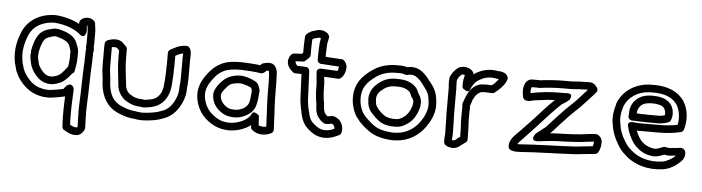

<svg xmlns="http://www.w3.org/2000/svg" viewBox="-49 -898 4602 1258"><g transform="rotate(5 2252.0 -269.5)"><path d="M32 -354C32 -335 36 -302 40 -286C40 -285 41 -284 41 -283C46 -272 47 -257 53 -240C63 -220 71 -200 86 -182C123 -134 169 -97 246 -87H255C259 -87 266 -86 276 -86H280C285 -87 292 -87 303 -88C333 -92 355 -96 385 -103C384 -74 382 -42 382 -10V30C382 55 384 75 385 96C385 104 390 114 399 118C413 124 441 147 482 143H484C515 138 526 111 529 107C531 103 534 98 534 93C534 70 532 51 532 30C532 17 532 3 531 -11C531 -65 536 -123 536 -183C537 -193 537 -206 537 -215C537 -256 540 -299 542 -340V-362C542 -370 542 -375 543 -383V-406C546 -415 548 -425 544 -439V-449C544 -451 545 -453 545 -455V-543C545 -558 542 -570 541 -578V-580C540 -583 540 -589 539 -598C538 -602 535 -607 532 -611C508 -637 462 -634 441 -609C438 -605 435 -599 435 -593V-584C391 -608 339 -623 279 -628H277C169 -628 85 -571 56 -481C44 -452 37 -419 33 -385V-382C33 -379 32 -371 32 -362ZM82 -354V-362C82 -366 83 -373 83 -380C87 -412 93 -440 103 -464C103 -465 104 -465 104 -466C124 -532 186 -577 276 -578C352 -571 406 -550 446 -516C446 -516 473 -488 486 -527C488 -533 489 -540 489 -548V-550C488 -560 487 -570 486 -578H491V-573C492 -559 495 -550 495 -543V-458C494 -453 494 -449 494 -446C493 -440 493 -438 493 -436C493 -432 494 -428 496 -425C497 -424 493 -414 493 -411V-387C492 -375 492 -370 492 -362V-342C490 -301 487 -258 487 -215C487 -205 487 -196 486 -186V-184C486 -127 481 -69 481 -10V-8C482 4 482 17 482 30C482 51 484 70 484 86C479 95 481 92 477 93C462 94 449 87 434 79C433 60 432 47 432 30V-10C432 -58 436 -104 437 -152C437 -169 424 -184 409 -184C409 -184 389 -175 388 -174C376 -161 373 -154 370 -151C346 -145 324 -142 297 -138C289 -137 281 -137 274 -136C269 -136 264 -137 255 -137H251C188 -146 159 -170 126 -212C116 -225 107 -241 100 -257C97 -267 94 -283 88 -299C85 -312 82 -343 82 -354ZM135 -356C135 -343 139 -322 140 -315L141 -314C142 -309 143 -298 146 -291C147 -285 149 -280 152 -274C157 -263 163 -250 171 -240C193 -210 225 -176 279 -175H294C325 -180 356 -191 379 -213C393 -225 397 -232 402 -237C406 -241 407 -243 414 -251C414 -253 417 -256 417 -256C426 -259 431 -266 433 -275C437 -295 441 -318 443 -339V-341C443 -351 443 -359 444 -366V-401C444 -407 443 -412 443 -412C443 -416 442 -419 441 -422C438 -429 434 -445 428 -458C411 -500 376 -514 349 -526H347C332 -532 316 -536 301 -539H296C292 -540 284 -540 282 -540C274 -540 268 -537 266 -537C236 -531 201 -522 178 -492C154 -460 144 -421 137 -384V-365C136 -361 135 -359 135 -356ZM185 -352C185 -353 186 -354 186 -357C186 -358 187 -361 187 -367V-377C194 -411 203 -442 218 -462C227 -474 250 -483 278 -489C281 -490 281 -489 283 -490H285C287 -489 290 -489 292 -489H294C332 -480 371 -464 382 -439V-438C385 -431 388 -420 393 -406C393 -403 394 -401 394 -401V-370C393 -360 393 -353 393 -342C392 -328 390 -312 387 -297C383 -294 377 -287 374 -282C371 -279 370 -277 365 -271C355 -261 350 -254 348 -252C335 -239 317 -230 288 -225H279C249 -226 230 -244 211 -270V-271C205 -279 202 -284 197 -295C197 -295 196 -295 196 -296V-298C196 -301 195 -304 194 -307C193 -310 192 -314 189 -325C188 -328 186 -343 185 -352Z M612 -325C612 -280 622 -242 622 -207V-204C632 -118 668 -57 740 -25C766 -14 796 -2 830 2H833C835 2 838 3 845 3C858 6 880 9 898 9C908 9 914 8 918 8H920C962 5 1000 0 1034 -14C1101 -35 1139 -87 1161 -144C1170 -167 1176 -193 1176 -225C1179 -248 1179 -269 1180 -293V-412C1180 -422 1181 -433 1181 -445C1182 -457 1178 -502 1149 -502C1100 -503 1067 -479 1045 -468C1037 -464 1031 -456 1031 -446V-366C1031 -360 1030 -357 1030 -355V-327C1030 -308 1028 -293 1027 -272L1026 -254C1025 -248 1024 -239 1024 -237V-235C1020 -185 1001 -157 970 -140C957 -134 938 -131 914 -127C909 -127 905 -126 903 -126C903 -126 891 -128 888 -129H883C855 -129 835 -137 817 -148L816 -149C798 -159 785 -173 778 -199C775 -221 773 -250 769 -277L767 -296C763 -323 761 -358 761 -390V-446C761 -462 749 -468 739 -478L731 -486C701 -516 649 -502 627 -492C619 -488 613 -479 613 -470L612 -442ZM662 -325V-451C680 -455 694 -451 695 -450L703 -442C705 -440 709 -437 711 -435V-390C711 -356 713 -319 717 -290L719 -271V-270C723 -247 724 -217 728 -190C728 -189 729 -188 729 -188C739 -149 763 -121 791 -105C814 -91 845 -79 880 -79L888 -77H893C893 -77 893 -76 902 -76C911 -76 915 -77 916 -77H920C944 -81 967 -84 992 -96C1041 -122 1068 -170 1074 -230C1075 -239 1075 -243 1076 -248V-251L1077 -270C1078 -289 1080 -304 1080 -327V-348C1081 -356 1081 -361 1081 -366V-431C1099 -441 1114 -448 1131 -451V-446C1131 -437 1130 -425 1130 -412V-295C1129 -269 1129 -250 1126 -230V-227C1126 -202 1122 -179 1115 -162C1095 -111 1067 -76 1019 -62C1018 -62 1017 -61 1016 -61C992 -51 955 -45 917 -42C907 -42 903 -41 898 -41C885 -41 865 -43 854 -46C852 -46 849 -47 848 -47C846 -47 842 -48 835 -48C807 -52 784 -61 760 -71C706 -95 681 -134 672 -208C672 -252 662 -288 662 -325Z M1257 -132C1269 -95 1288 -64 1316 -38C1357 -3 1400 23 1471 25C1529 25 1580 5 1616 -22V-9C1616 -1 1621 7 1628 11L1643 21C1677 40 1725 35 1754 18C1761 14 1766 5 1766 -4L1765 -31C1764 -44 1764 -55 1763 -69L1762 -93C1762 -108 1760 -127 1759 -148C1757 -194 1756 -212 1756 -259C1756 -299 1756 -326 1754 -363C1754 -379 1752 -400 1740 -417C1718 -451 1673 -435 1660 -432C1653 -430 1646 -426 1642 -418C1604 -423 1553 -426 1519 -427C1471 -427 1422 -424 1383 -403C1344 -383 1320 -359 1292 -321C1255 -270 1232 -209 1257 -132ZM1305 -148C1286 -207 1301 -248 1332 -291C1358 -327 1374 -343 1406 -359H1407C1429 -372 1475 -377 1519 -377C1556 -376 1615 -372 1648 -366C1664 -363 1678 -378 1684 -385V-386C1692 -387 1697 -387 1699 -387C1701 -384 1704 -373 1704 -362V-361C1706 -326 1706 -299 1706 -259C1706 -212 1707 -192 1709 -146C1710 -123 1712 -106 1712 -93L1713 -66V-65C1714 -56 1714 -42 1715 -29V-20C1694 -15 1677 -21 1665 -24C1664 -48 1663 -62 1661 -88C1661 -88 1623 -126 1612 -94C1609 -86 1599 -74 1593 -69C1570 -46 1519 -25 1471 -25C1413 -27 1387 -45 1350 -76C1329 -95 1315 -118 1305 -148ZM1351 -199C1351 -156 1372 -122 1397 -101C1425 -77 1450 -65 1494 -63H1503C1542 -63 1577 -80 1598 -96C1618 -110 1633 -132 1639 -157C1646 -186 1649 -220 1651 -247C1651 -250 1651 -253 1650 -255C1647 -268 1643 -293 1620 -309H1619C1597 -322 1563 -333 1539 -337C1525 -340 1512 -338 1502 -338H1499C1442 -330 1414 -310 1384 -273C1367 -253 1358 -235 1353 -218C1350 -210 1351 -204 1351 -199ZM1401 -199V-204C1404 -214 1410 -227 1422 -241C1450 -275 1456 -281 1504 -288H1528C1529 -288 1529 -287 1530 -287C1546 -285 1580 -274 1592 -267C1594 -265 1597 -262 1601 -247C1599 -222 1596 -191 1591 -169C1589 -160 1576 -142 1569 -137C1557 -125 1527 -113 1503 -113H1496C1460 -115 1453 -119 1429 -139C1414 -152 1401 -174 1401 -199Z M1822 -477C1808 -433 1847 -400 1860 -390C1864 -387 1869 -385 1875 -385H1891C1898 -385 1905 -385 1915 -384C1917 -341 1919 -299 1921 -254C1921 -211 1928 -171 1937 -133C1944 -92 1960 -56 1990 -29C2015 -7 2049 19 2101 19C2144 19 2174 4 2196 -7C2201 -9 2207 -15 2209 -22C2220 -55 2204 -100 2174 -116L2165 -121C2163 -122 2160 -123 2158 -124C2140 -133 2129 -123 2108 -123C2104 -126 2099 -132 2091 -142C2087 -146 2080 -169 2080 -193V-195C2079 -206 2079 -215 2075 -229L2073 -247C2073 -252 2072 -261 2071 -267L2070 -285C2070 -300 2069 -323 2069 -338V-343C2067 -353 2066 -365 2065 -379C2095 -378 2128 -376 2155 -374C2162 -373 2170 -376 2175 -381L2187 -393C2188 -394 2189 -396 2190 -398C2199 -412 2204 -430 2205 -448C2207 -472 2193 -488 2187 -495C2183 -500 2175 -504 2168 -504C2161 -504 2155 -504 2149 -505H2148C2122 -507 2092 -508 2063 -510V-515C2063 -530 2063 -544 2064 -558C2065 -578 2065 -598 2068 -608C2068 -608 2069 -609 2069 -610L2074 -638C2075 -643 2073 -650 2069 -656C2053 -679 2013 -690 1980 -675L1960 -670C1959 -670 1957 -669 1956 -668C1944 -662 1933 -655 1924 -646C1920 -642 1917 -636 1917 -630C1915 -601 1914 -569 1914 -537V-524C1912 -522 1910 -520 1905 -516C1888 -516 1872 -514 1859 -514C1837 -514 1826 -492 1822 -477ZM1870 -462V-464C1887 -465 1900 -466 1916 -466C1923 -466 1931 -470 1935 -475C1942 -483 1964 -495 1964 -513V-537C1964 -564 1965 -593 1966 -616C1970 -619 1973 -622 1976 -623L1996 -628C1998 -628 2000 -629 2001 -630C2004 -632 2013 -632 2021 -630L2020 -619C2015 -599 2015 -577 2014 -560C2013 -544 2013 -530 2013 -515V-486C2013 -471 2027 -461 2038 -461H2045C2077 -458 2117 -457 2144 -455C2149 -454 2152 -454 2155 -454V-452C2154 -443 2153 -428 2147 -425C2113 -427 2075 -428 2045 -430H2038C2027 -430 2011 -424 2013 -403C2015 -384 2015 -359 2019 -336C2019 -318 2020 -299 2020 -284V-283L2021 -263V-259C2022 -255 2023 -249 2023 -246V-244L2025 -222C2025 -220 2026 -218 2026 -217C2028 -210 2029 -202 2030 -192C2030 -165 2034 -132 2051 -111C2060 -99 2071 -84 2091 -75C2093 -74 2096 -73 2098 -73C2116 -71 2131 -75 2141 -78C2151 -72 2160 -66 2162 -46C2142 -37 2126 -31 2101 -31C2067 -31 2046 -47 2023 -67C2003 -84 1992 -106 1986 -142L1985 -144C1976 -180 1971 -213 1971 -254C1969 -307 1966 -357 1964 -409C1963 -423 1952 -433 1939 -433C1926 -433 1908 -435 1891 -435H1884C1872 -446 1868 -457 1870 -462Z M2295 -372C2247 -299 2259 -197 2301 -134C2309 -126 2316 -116 2321 -109C2322 -108 2322 -107 2323 -106C2348 -81 2379 -52 2418 -32C2451 -16 2489 -8 2527 -5H2534C2536 -5 2538 -4 2540 -4H2550C2560 -4 2567 -5 2572 -5H2574C2657 -11 2718 -55 2757 -108C2785 -147 2809 -192 2812 -247V-249C2812 -266 2811 -283 2808 -302C2800 -367 2761 -400 2737 -434C2737 -435 2736 -436 2735 -437C2722 -451 2709 -464 2692 -475C2664 -493 2632 -496 2602 -489C2590 -493 2574 -496 2556 -496H2526C2463 -495 2409 -476 2367 -444C2340 -424 2314 -402 2295 -372ZM2337 -344C2352 -368 2370 -384 2397 -404C2431 -430 2473 -445 2526 -446H2556C2572 -446 2580 -444 2593 -439C2598 -437 2604 -437 2609 -439C2626 -445 2649 -443 2664 -433C2676 -425 2688 -415 2698 -404C2728 -362 2752 -343 2758 -295V-294C2761 -279 2762 -263 2762 -250C2759 -209 2741 -171 2717 -138C2684 -94 2635 -60 2571 -55C2561 -55 2556 -54 2550 -54H2543C2537 -55 2531 -55 2530 -55C2495 -58 2465 -64 2440 -76C2412 -90 2383 -117 2360 -140C2353 -149 2346 -157 2342 -162C2310 -212 2303 -293 2337 -344ZM2367 -244C2368 -208 2385 -181 2402 -164C2416 -148 2429 -136 2445 -124C2472 -103 2500 -97 2532 -94H2560C2594 -94 2617 -109 2634 -120C2669 -142 2692 -180 2704 -219C2710 -236 2711 -252 2711 -269V-271C2709 -295 2697 -314 2688 -326C2673 -379 2618 -403 2570 -406H2568C2560 -406 2551 -407 2539 -407H2528C2488 -406 2456 -393 2430 -374C2396 -348 2358 -309 2367 -244ZM2417 -246V-250C2411 -291 2430 -312 2460 -334C2478 -347 2499 -356 2528 -357H2539C2547 -357 2555 -356 2567 -356C2606 -353 2636 -332 2640 -311C2641 -307 2643 -303 2645 -300C2654 -288 2659 -281 2661 -268C2661 -256 2659 -244 2656 -235C2646 -203 2628 -176 2606 -162C2589 -151 2578 -144 2560 -144H2535C2507 -147 2490 -152 2475 -164C2459 -176 2451 -183 2439 -197L2438 -199C2427 -210 2417 -227 2417 -246Z M2883 -442C2879 -413 2884 -394 2884 -377V-204C2885 -180 2886 -161 2886 -137C2886 -118 2887 -100 2887 -85V-83C2888 -77 2886 -64 2885 -52V-23C2885 1 2919 12 2945 12C2963 12 2978 5 2989 -4L3000 -13C3009 -19 3019 -26 3027 -32C3032 -36 3037 -44 3037 -52C3037 -69 3036 -87 3036 -102C3036 -113 3036 -123 3035 -136C3035 -151 3033 -163 3033 -175V-226C3034 -239 3034 -253 3034 -262C3034 -264 3034 -267 3033 -269V-273C3041 -290 3044 -310 3048 -316C3048 -317 3050 -318 3050 -319C3061 -343 3078 -364 3103 -369C3132 -372 3154 -368 3170 -368C3176 -368 3183 -370 3188 -375C3191 -378 3198 -382 3203 -387C3213 -394 3220 -402 3227 -410C3240 -423 3255 -442 3262 -464C3263 -468 3264 -473 3263 -477C3255 -519 3197 -515 3191 -516L3190 -517C3131 -526 3084 -510 3046 -486C3042 -483 3041 -482 3037 -479C3038 -485 3036 -491 3032 -497C3016 -520 2974 -532 2940 -517C2939 -516 2936 -515 2935 -514C2913 -498 2894 -476 2884 -447C2884 -446 2883 -444 2883 -442ZM2933 -433C2939 -449 2949 -462 2962 -472C2968 -474 2975 -473 2982 -471C2977 -451 2973 -432 2973 -408C2973 -396 2975 -387 2975 -385C2975 -385 3013 -349 3023 -376C3033 -402 3050 -429 3074 -444C3105 -463 3138 -474 3182 -467C3192 -465 3200 -464 3206 -463C3201 -456 3197 -451 3191 -445C3187 -438 3179 -431 3174 -427C3170 -424 3164 -421 3161 -419C3147 -420 3124 -422 3096 -419H3094C3044 -410 3018 -370 3005 -341C2992 -316 2989 -297 2986 -292C2982 -286 2981 -277 2983 -271C2983 -269 2984 -261 2984 -259C2984 -249 2984 -241 2983 -229V-175C2983 -157 2985 -147 2985 -135V-133C2986 -125 2986 -113 2986 -102C2986 -90 2987 -76 2987 -65C2981 -61 2976 -57 2971 -54C2970 -54 2969 -52 2969 -52L2957 -42C2956 -41 2949 -38 2945 -38C2942 -38 2938 -38 2935 -39V-49C2936 -60 2938 -74 2937 -86C2937 -105 2936 -120 2936 -137C2936 -161 2935 -184 2934 -206V-377C2934 -401 2931 -415 2933 -433Z M3309 -27C3313 1 3356 1 3383 0C3500 -9 3626 -10 3748 -17C3795 -21 3835 -27 3877 -30C3885 -31 3893 -36 3897 -43C3908 -62 3914 -85 3913 -113C3912 -136 3896 -151 3884 -157C3881 -159 3877 -160 3873 -160C3855 -160 3838 -158 3821 -156C3757 -146 3687 -144 3614 -142L3583 -140C3578 -140 3575 -139 3571 -139C3572 -140 3574 -142 3576 -143C3589 -156 3603 -172 3616 -187C3638 -212 3663 -237 3687 -263C3709 -286 3733 -307 3757 -331C3790 -366 3819 -397 3850 -432C3858 -441 3859 -457 3849 -467C3848 -468 3848 -467 3847 -468C3840 -483 3822 -495 3800 -495C3785 -495 3771 -495 3756 -494H3741C3722 -492 3704 -491 3685 -490H3637C3579 -490 3524 -486 3472 -479C3470 -479 3467 -481 3456 -480H3425C3391 -480 3378 -450 3374 -435C3364 -407 3372 -376 3375 -360C3376 -352 3383 -344 3391 -341C3411 -333 3428 -340 3438 -343C3453 -346 3468 -348 3488 -350H3490C3519 -355 3550 -358 3584 -359C3538 -315 3495 -267 3453 -220C3424 -189 3396 -161 3366 -129C3352 -113 3302 -76 3309 -27ZM3364 -50C3373 -65 3391 -81 3404 -95C3433 -126 3459 -154 3489 -186C3536 -238 3582 -289 3630 -334C3646 -344 3664 -354 3678 -368C3678 -368 3710 -411 3660 -411C3652 -411 3646 -410 3643 -410H3614C3546 -410 3482 -403 3426 -391H3423C3422 -391 3421 -390 3421 -390C3419 -404 3420 -414 3421 -416C3421 -417 3422 -418 3422 -419C3423 -424 3425 -429 3426 -430H3465C3468 -429 3471 -429 3474 -429C3525 -436 3580 -440 3637 -440H3687C3706 -441 3724 -442 3744 -444H3759C3770 -445 3783 -445 3794 -445C3769 -417 3746 -392 3721 -365C3698 -342 3675 -322 3651 -297C3627 -271 3602 -246 3578 -219C3567 -206 3554 -192 3543 -180C3521 -162 3503 -148 3481 -131C3480 -130 3479 -130 3478 -129C3474 -125 3474 -123 3474 -123C3474 -123 3441 -80 3491 -80H3498C3526 -84 3557 -87 3587 -90L3616 -92C3689 -94 3761 -96 3827 -106C3840 -108 3852 -109 3863 -110C3863 -99 3861 -88 3858 -79C3819 -76 3782 -70 3744 -67C3624 -60 3497 -59 3379 -50Z M3975 -236C3979 -202 3991 -165 4005 -137C4005 -136 4006 -136 4006 -135C4022 -106 4039 -71 4071 -45C4074 -43 4076 -39 4085 -32C4139 16 4228 46 4330 31C4375 24 4414 -2 4440 -28C4445 -33 4455 -41 4461 -57C4475 -97 4457 -127 4417 -117C4404 -114 4396 -115 4373 -113C4372 -113 4371 -112 4370 -112C4359 -110 4359 -111 4345 -113L4332 -115C4328 -116 4322 -116 4317 -114C4300 -107 4279 -98 4264 -98C4233 -100 4200 -115 4184 -131C4165 -145 4148 -175 4136 -206H4279C4332 -206 4381 -211 4425 -222C4432 -224 4440 -230 4443 -239C4461 -297 4459 -370 4422 -427C4382 -486 4313 -512 4235 -514H4198C4102 -511 4016 -456 3986 -369V-366C3984 -359 3982 -350 3979 -339L3976 -324C3970 -296 3969 -265 3975 -236ZM4024 -245C4020 -264 4020 -294 4024 -314L4027 -329C4029 -337 4032 -344 4034 -354C4057 -418 4121 -461 4198 -464H4235C4304 -462 4352 -440 4380 -399C4403 -362 4409 -310 4399 -267C4363 -260 4323 -256 4279 -256H4138C4131 -256 4127 -258 4113 -259H4101C4101 -259 4064 -262 4078 -225C4080 -220 4081 -210 4085 -198C4099 -161 4119 -118 4153 -92C4180 -66 4221 -50 4262 -48H4263C4288 -48 4313 -59 4329 -65L4336 -64C4337 -64 4337 -63 4337 -63C4350 -61 4363 -60 4379 -63C4391 -64 4398 -64 4406 -65C4387 -46 4351 -24 4322 -19C4234 -6 4161 -32 4118 -70C4115 -73 4112 -76 4103 -83C4083 -99 4067 -128 4050 -158C4046 -167 4045 -170 4042 -177C4033 -196 4028 -220 4025 -243C4025 -244 4024 -244 4024 -245ZM4074 -294C4074 -279 4088 -269 4099 -269H4118C4132 -268 4143 -267 4158 -267H4176C4187 -266 4193 -266 4201 -266H4269C4295 -266 4317 -271 4338 -279C4344 -281 4348 -285 4351 -290C4368 -323 4364 -376 4334 -406C4305 -436 4261 -443 4218 -443H4210C4204 -442 4196 -442 4188 -441C4136 -435 4097 -404 4081 -357V-355C4076 -346 4075 -320 4075 -309C4074 -302 4074 -298 4074 -294ZM4126 -319C4126 -324 4126 -330 4127 -333C4127 -334 4128 -336 4128 -338C4139 -369 4157 -387 4195 -391H4196C4199 -392 4204 -392 4215 -393H4218C4257 -393 4285 -386 4298 -372C4307 -363 4314 -339 4310 -322C4299 -319 4285 -316 4269 -316H4201C4193 -316 4187 -316 4181 -317H4158C4146 -317 4139 -318 4126 -319Z"/></g></svg>

Font: Hussar Pisanka
Style: Out
Weight: 400
Designer: Robert Jablonski
Foundry: Cannot Into Space Fonts
Version: Version 1.070